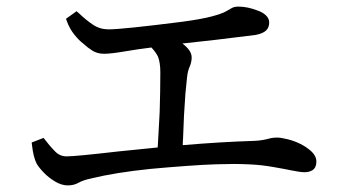

<svg xmlns="http://www.w3.org/2000/svg" viewBox="-20 -653 1040 582"><path d="M533 -521Q561 -500 561 -479Q561 -465 555 -451Q549 -438 547 -418.5Q545 -399 542 -369Q537 -303 535 -236V-235Q534 -224 534 -213Q651 -223 751 -226Q776 -227 800 -234Q809 -236 820 -236Q831 -236 851.5 -231Q872 -226 891 -216.5Q910 -207 924.5 -193.5Q939 -180 939 -162.5Q939 -145 927 -137Q917 -131 903.5 -131Q890 -131 866 -136Q842 -141 807 -147Q772 -153 741 -154.5Q710 -156 690 -156Q670 -156 635 -155Q600 -154 545 -150Q490 -146 436 -141Q329 -130 256 -112Q232 -107 218 -99Q204 -91 185.5 -91Q167 -91 147.5 -102.5Q128 -114 113 -129.5Q98 -145 91 -157Q81 -177 77 -213L76 -221L112 -235Q131 -210 148 -193Q162 -179 182 -179Q209 -179 339 -194L458 -206Q459 -221 460.5 -249Q462 -277 464 -314Q466 -378 466 -434Q466 -463 459 -481Q453 -494 439 -509Q398 -504 357 -497Q316 -490 295.5 -490Q275 -490 260 -499.5Q245 -509 231 -522Q219 -531 205 -548.5Q191 -566 183 -588L180 -596L212 -619L219 -613Q241 -592 262 -578Q283 -564 309 -564Q351 -564 532 -587Q591 -595 621 -603Q651 -611 663 -617.5Q675 -624 682.5 -628.5Q690 -633 703 -633Q730 -633 761 -621Q776 -616 786 -606.5Q796 -597 796 -585Q796 -569 786 -560Q776 -551 754 -547Q620 -530 541 -522Q537 -522 533 -521Z"/></svg>

Font: Early Summer Mincho Screen
Style: Regular
Weight: 400
Designer: GuiWonder
Version: Version 1.002